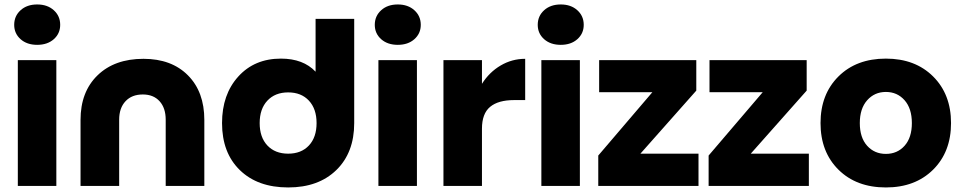

<svg xmlns="http://www.w3.org/2000/svg" viewBox="-20 -825 4270 852"><path d="M59.1 0V-558.1H230V0ZM43 -714.8Q43 -753.9 71.3 -779.5Q99.6 -805.2 145 -805.2Q190.4 -805.2 218.8 -779.5Q247.1 -753.9 247.1 -714.8Q247.1 -676.3 218.8 -651.1Q190.4 -626 145 -626Q99.6 -626 71.3 -651.1Q43 -676.3 43 -714.8Z M337.4 -293Q337.4 -417.5 412.8 -490.7Q488.3 -564 616.7 -564Q741.2 -564 814 -490.7Q886.7 -417.5 886.7 -293V0H715.3V-293.9Q715.3 -345.7 688.2 -375.7Q661.1 -405.8 613.8 -405.8Q564.9 -405.8 536.9 -375.7Q508.8 -345.7 508.8 -293.9V0H337.4Z M1258.8 6.8Q1123.5 6.8 1044.4 -70.1Q965.3 -147 965.3 -278.8Q965.3 -405.8 1037.4 -485.4Q1109.4 -564.9 1226.6 -564.9Q1325.7 -564.9 1380.4 -506.8V-741.2H1551.8V-278.8Q1551.8 -147.5 1472.4 -70.3Q1393.1 6.8 1258.8 6.8ZM1166.5 -378.4Q1132.3 -341.8 1132.3 -278.8Q1132.3 -215.8 1166.5 -179.4Q1200.7 -143.1 1258.8 -143.1Q1316.9 -143.1 1350.8 -179.4Q1384.8 -215.8 1384.8 -278.8Q1384.8 -341.8 1350.8 -378.4Q1316.9 -415 1258.8 -415Q1200.7 -415 1166.5 -378.4Z M1659.2 0V-558.1H1830.1V0ZM1643.1 -714.8Q1643.1 -753.9 1671.4 -779.5Q1699.7 -805.2 1745.1 -805.2Q1790.5 -805.2 1818.8 -779.5Q1847.2 -753.9 1847.2 -714.8Q1847.2 -676.3 1818.8 -651.1Q1790.5 -626 1745.1 -626Q1699.7 -626 1671.4 -651.1Q1643.1 -676.3 1643.1 -714.8Z M1947.8 0V-558.1H2118.7V-453.1Q2151.4 -504.9 2201.7 -534.4Q2252 -564 2310.5 -564V-380.9H2261.7Q2190.9 -380.9 2154.8 -350.8Q2118.7 -320.8 2118.7 -253.9V0Z M2382.3 0V-558.1H2553.2V0ZM2366.2 -714.8Q2366.2 -753.9 2394.5 -779.5Q2422.9 -805.2 2468.3 -805.2Q2513.7 -805.2 2542 -779.5Q2570.3 -753.9 2570.3 -714.8Q2570.3 -676.3 2542 -651.1Q2513.7 -626 2468.3 -626Q2422.9 -626 2394.5 -651.1Q2366.2 -676.3 2366.2 -714.8Z M2634.8 0V-134.8L2875 -416H2638.7V-558.1H3069.8V-422.9L2821.8 -143.1H3079.6V0Z M3124.5 0V-134.8L3364.7 -416H3128.4V-558.1H3559.6V-422.9L3311.5 -143.1H3569.3V0Z M3911.1 6.8Q3780.3 6.8 3700.7 -72Q3621.1 -150.9 3621.1 -278.8Q3621.1 -406.7 3700.7 -485.8Q3780.3 -564.9 3911.1 -564.9Q4041 -564.9 4120.6 -485.8Q4200.2 -406.7 4200.2 -278.8Q4200.2 -150.9 4120.6 -72Q4041 6.8 3911.1 6.8ZM4026.4 -278.8Q4026.4 -343.8 3993.9 -380.4Q3961.4 -417 3911.1 -417Q3860.8 -417 3828.1 -380.1Q3795.4 -343.3 3795.4 -278.8Q3795.4 -214.4 3827.9 -178.2Q3860.4 -142.1 3911.1 -142.1Q3961.9 -142.1 3994.1 -178.2Q4026.4 -214.4 4026.4 -278.8Z"/></svg>

Font: Biathlonist
Style: Bold
Weight: 700
Designer: Go4gold
Foundry: Go4gold
Version: Version 3.010;FEAKit 1.0